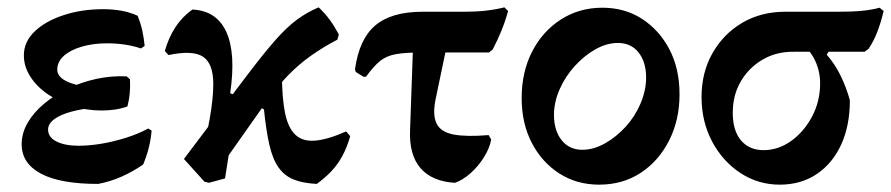

<svg xmlns="http://www.w3.org/2000/svg" viewBox="-20 -491 2427 523"><path d="M247 10Q144 10 91.5 -18Q39 -46 39 -98Q39 -128 55 -156Q71 -184 99.5 -208Q128 -232 164.5 -249.5Q201 -267 242 -276Q283 -285 325 -283L334 -275Q335 -257 333.5 -238.5Q332 -220 327 -201Q283 -202 244 -198.5Q205 -195 175 -187Q145 -179 128 -166.5Q111 -154 111 -138Q111 -117 134 -105.5Q157 -94 194 -94Q223 -94 256 -99.5Q289 -105 322.5 -115.5Q356 -126 384 -141L393 -135Q391 -112 385.5 -89.5Q380 -67 370 -43Q343 -24 311.5 -10Q280 4 247 10ZM256 -190Q216 -190 178 -202Q140 -214 110 -234.5Q80 -255 62.5 -282.5Q45 -310 45 -340Q45 -377 74 -405Q103 -433 152.5 -449.5Q202 -466 261 -466Q286 -466 309.5 -462Q333 -458 355 -448Q363 -428 367.5 -408Q372 -388 374 -366L364 -359Q323 -373 271 -373Q234 -373 203 -364Q172 -355 154 -339Q136 -323 136 -301Q136 -280 167 -267Q198 -254 253 -252L327 -201Q310 -195 292.5 -192.5Q275 -190 256 -190Z M550 7 537 4 481 -58 650 -282Q697 -344 729 -380.5Q761 -417 789 -437.5Q817 -458 848 -471Q866 -454 879 -436Q892 -418 903 -397L899 -383Q859 -362 826 -338.5Q793 -315 764.5 -285.5Q736 -256 710 -220ZM549 7 521 -34Q542 -115 551.5 -169Q561 -223 561 -262Q561 -318 533 -336.5Q505 -355 439 -341L429 -352Q439 -388 457.5 -416.5Q476 -445 504 -465Q570 -462 596.5 -404Q623 -346 607 -237L628 -229L593 -5ZM843 10Q805 8 780 -2Q755 -12 739 -34.5Q723 -57 714 -95.5Q705 -134 699 -193L690 -198L748 -291Q748 -224 756.5 -183Q765 -142 785 -123.5Q805 -105 839 -108Q873 -111 923 -133L934 -120Q925 -89 912.5 -66Q900 -43 883 -25Q866 -7 843 10Z M1219 7Q1156 3 1125 -33.5Q1094 -70 1097 -137L1107 -419H1208L1166 -218Q1158 -177 1169.5 -154Q1181 -131 1216 -124.5Q1251 -118 1311 -123L1318 -111Q1314 -88 1298.5 -63Q1283 -38 1261.5 -19Q1240 0 1219 7ZM970 -282 949 -295 947 -302Q958 -384 1002 -421.5Q1046 -459 1131 -459H1246Q1307 -459 1354 -471L1364 -461Q1356 -432 1345.5 -406.5Q1335 -381 1322 -356L1312 -348H1128Q1084 -348 1058.5 -343.5Q1033 -339 1015.5 -325Q998 -311 977 -282Z M1612 12Q1551 12 1503.5 -18.5Q1456 -49 1428.5 -102Q1401 -155 1401 -224Q1401 -295 1429.5 -350.5Q1458 -406 1508 -438Q1558 -470 1621 -470Q1682 -470 1729 -439.5Q1776 -409 1803.5 -356.5Q1831 -304 1831 -234Q1831 -164 1802.5 -108Q1774 -52 1725 -20Q1676 12 1612 12ZM1566 -83Q1597 -83 1628 -100.5Q1659 -118 1684.5 -146Q1710 -174 1725 -209.5Q1740 -245 1740 -280Q1740 -322 1719.5 -348Q1699 -374 1663 -374Q1633 -374 1602.5 -357Q1572 -340 1546 -311.5Q1520 -283 1504.5 -248Q1489 -213 1489 -178Q1489 -135 1510 -109Q1531 -83 1566 -83Z M2104 12Q2045 12 1996.5 -20Q1948 -52 1919.5 -106Q1891 -160 1891 -227Q1891 -294 1921 -346.5Q1951 -399 2002 -429Q2053 -459 2119 -459H2261Q2301 -459 2327.5 -461.5Q2354 -464 2376 -470L2387 -461Q2379 -428 2369.5 -403.5Q2360 -379 2346 -358L2335 -350H2144Q2096 -351 2058 -329Q2020 -307 1998 -269.5Q1976 -232 1976 -184Q1976 -135 1998.5 -108.5Q2021 -82 2060 -82Q2100 -82 2135 -107Q2170 -132 2192 -173.5Q2214 -215 2214 -264Q2214 -297 2200 -326.5Q2186 -356 2162 -371L2253 -376L2232 -342Q2254 -317 2269.5 -285.5Q2285 -254 2295 -218Q2295 -149 2271.5 -97.5Q2248 -46 2205 -17Q2162 12 2104 12Z"/></svg>

Font: Alegreya SemiBold
Style: Regular
Weight: 600
Designer: Juan Pablo del Peral
Foundry: Huerta Tipografica
Version: Version 2.009